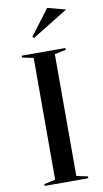

<svg xmlns="http://www.w3.org/2000/svg" viewBox="-102 -982 549 1028"><g transform="rotate(-10 172.5 -468.0)"><path d="M291.5 -708V-698L230.2 -685.2V-22.8L291.5 -10V0H53.9V-10L115.2 -22.8V-685.2L53.9 -698V-708ZM136 -790.1 127.8 -797.5 232.6 -936.4 331.2 -910.2Z"/></g></svg>

Font: Kalnia Thin
Style: Regular
Weight: 100
Version: Version 1.105